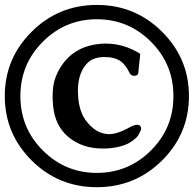

<svg xmlns="http://www.w3.org/2000/svg" viewBox="-22 -739 794 786"><path d="M374.5 -718.8Q531.2 -718.8 641.4 -609.1Q751.5 -499.5 751.5 -345.7Q751.5 -191.4 641.4 -82Q531.2 27.3 374.5 27.3Q217.8 27.3 107.7 -82Q-2.4 -191.4 -2.4 -345.7Q-2.4 -499.5 107.7 -609.1Q217.8 -718.8 374.5 -718.8ZM374.5 -660.2Q245.6 -660.2 153.6 -568.4Q61.5 -476.6 61.5 -345.7Q61.5 -214.4 153.6 -122.8Q245.6 -31.2 374.5 -31.2Q503.4 -31.2 595.7 -122.8Q688 -214.4 688 -345.7Q688 -476.6 595.7 -568.4Q503.4 -660.2 374.5 -660.2ZM404.8 -560.5H412.1Q485.4 -560.5 552.2 -518.6L544.4 -443.4Q544.4 -428.7 526.9 -428.7H525.4Q513.7 -428.7 506.8 -443.4Q491.2 -476.6 466.8 -491.7Q443.8 -505.4 408.7 -505.4H399.4Q358.9 -503.4 337.4 -482.4Q317.9 -463.9 307.1 -434.1Q296.9 -404.3 296.9 -367.7Q296.9 -356 297.9 -343.3Q302.2 -283.2 329.6 -245.6Q366.2 -197.3 409.2 -191.4Q416 -189.9 423.3 -189.9Q457 -189.9 499.5 -212.9Q526.9 -228.5 539.1 -228.5Q546.9 -228.5 550.8 -224.6Q555.7 -219.7 555.7 -213.9Q555.7 -206.1 548.8 -194.3Q542 -179.7 532.7 -172.4Q506.3 -147.9 468.8 -139.2Q434.6 -130.9 402.3 -130.9H398.9Q315.9 -130.9 259.5 -176.8Q203.1 -222.7 195.3 -306.6Q193.4 -325.7 193.4 -344.2Q193.4 -366.7 196.3 -387.7Q202.1 -426.3 226.6 -464.8Q283.7 -556.2 404.8 -560.5Z"/></svg>

Font: Caudex
Style: Bold
Weight: 700
Version: Version 1.01